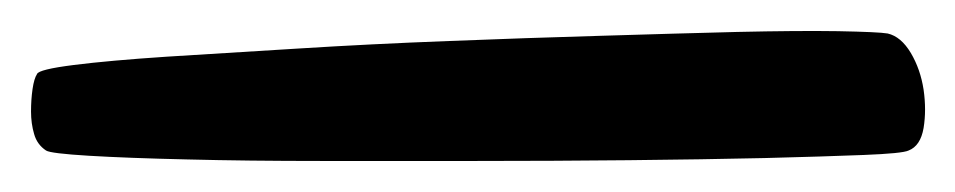

<svg xmlns="http://www.w3.org/2000/svg" viewBox="-30 -97 622 125"><path d="M561.5 1Q557.6 2.9 532.2 3.9Q506.8 4.9 467.8 5.9Q428.7 6.8 379.4 7.3Q330.1 7.8 279.3 7.8Q228.5 7.8 179.7 7.8Q130.9 7.8 91.8 6.8Q52.7 5.9 27.8 4.4Q2.9 2.9 0 1Q-5.9 -2.9 -7.8 -9.8Q-9.8 -16.6 -9.8 -24.4Q-9.8 -32.2 -8.8 -39.1Q-7.8 -45.9 -5.9 -48.8Q-4.9 -51.8 18.1 -54.7Q41 -57.6 78.6 -60.1Q116.2 -62.5 164.1 -65.4Q211.9 -68.4 262.2 -70.3Q312.5 -72.3 361.3 -73.7Q410.2 -75.2 449.7 -76.2Q489.3 -77.1 515.6 -76.7Q542 -76.2 547.9 -75.2Q556.6 -73.2 563 -62.5Q569.3 -51.8 571.3 -38.6Q573.2 -25.4 571.3 -13.7Q569.3 -2 561.5 1Z"/></svg>

Font: Jolly Lodger
Style: Regular
Weight: 400
Designer: Stuart Sandler
Foundry: Font Diner, Inc
Version: Version 1.000